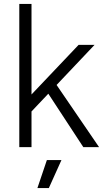

<svg xmlns="http://www.w3.org/2000/svg" viewBox="-20 -747 523 975"><path d="M98 -223 379 -519H460L140 -181ZM78 -727H140V0H78ZM196 -316 237 -360 483 0H403ZM218 66H292L228 208H170Z"/></svg>

Font: 寒蝉端黑体 Light
Style: Regular
Weight: 300
Designer: ChillDuanSans {Warren2060}; 
Source Han Sans {Ryoko NISHIZUKA 西塚涼子 (kana, bopomofo & ideographs); Paul D. Hunt (Latin, G
Foundry: ChillType&Adobe
Version: Version 1.300;Glyphs 3.3 (3306)